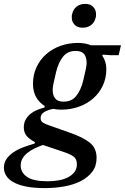

<svg xmlns="http://www.w3.org/2000/svg" viewBox="-93 -752 640 984"><path d="M137 212Q80 212 40.5 204Q1 196 -24.5 181.5Q-50 167 -61.5 148Q-73 129 -73 107Q-73 82 -59.5 62.5Q-46 43 -23.5 28Q-1 13 27 2.5Q55 -8 84 -16L86 -24Q58 -38 43.5 -55.5Q29 -73 29 -99Q29 -121 38 -138Q47 -155 62 -167.5Q77 -180 96 -188Q115 -196 135 -201L136 -209Q108 -226 92 -254.5Q76 -283 76 -323Q76 -369 94 -407.5Q112 -446 143.5 -474Q175 -502 217 -517Q259 -532 307 -532Q344 -532 373 -520H527L515 -469H476L434 -472L431 -467Q441 -453 446.5 -435.5Q452 -418 452 -398Q452 -352 434 -313.5Q416 -275 384.5 -247.5Q353 -220 311 -205Q269 -190 222 -190Q197 -190 180 -194Q156 -190 135.5 -179Q115 -168 115 -146Q115 -130 129.5 -122Q144 -114 169 -106L262 -73Q332 -49 367 -21Q402 7 402 57Q402 99 380 128Q358 157 321 176Q284 195 236 203.5Q188 212 137 212ZM233 -231Q274 -231 297.5 -260Q321 -289 333 -337Q343 -378 347 -398.5Q351 -419 351 -430Q351 -459 338 -475Q325 -491 295 -491Q254 -491 230.5 -462Q207 -433 195 -385Q185 -344 181 -323.5Q177 -303 177 -292Q177 -263 190 -247Q203 -231 233 -231ZM151 177Q179 177 206 172.5Q233 168 254 157.5Q275 147 288 130.5Q301 114 301 90Q301 62 283 49.5Q265 37 231 26L127 -9Q104 -1 83.5 9Q63 19 47 32Q31 45 22 61Q13 77 13 96Q13 132 45.5 154.5Q78 177 151 177ZM330 -610Q303 -610 289 -625.5Q275 -641 275 -660Q275 -665 275 -670.5Q275 -676 277 -681Q282 -704 299.5 -718Q317 -732 344 -732Q371 -732 385 -716.5Q399 -701 399 -682Q399 -677 399 -671.5Q399 -666 397 -661Q392 -638 374.5 -624Q357 -610 330 -610Z"/></svg>

Font: IBM Plex Serif Medm
Style: Italic
Weight: 500
Italic angle: -14°
Designer: Mike Abbink, Paul van der Laan, Pieter van Rosmalen
Foundry: Bold Monday
Version: Version 3.001